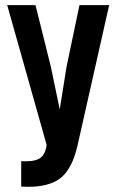

<svg xmlns="http://www.w3.org/2000/svg" viewBox="-20 -720 448 742"><path d="M401.9 -700.2 284.2 -178.2Q275.9 -138.2 265.6 -110.1Q255.4 -82 238.8 -58.3Q222.2 -34.7 198.7 -21.5Q175.3 -8.3 141.4 -2.2Q107.4 3.9 62 1V-97.2Q106.9 -94.2 129.9 -106Q152.8 -117.7 159.2 -153.8L160.2 -160.2L7.8 -700.2H117.2L176.8 -460.9L210.9 -296.9L236.8 -460L287.1 -700.2Z"/></svg>

Font: Bebas Neue Bold
Style: Regular
Weight: 700
Designer: Ryoichi Tsunekawa
Foundry: Ryoichi Tsunekawa
Version: Version 1.300